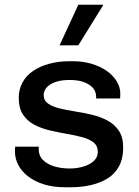

<svg xmlns="http://www.w3.org/2000/svg" viewBox="-20 -779 585 809"><path d="M254 10Q203 10 164 -2.5Q125 -15 98 -36Q71 -57 57 -84Q43 -111 43 -140Q43 -146 43 -150Q43 -154 44 -161H144Q143 -158 143 -155.5Q143 -153 143 -151Q143 -123 161 -105Q179 -87 208.5 -78Q238 -69 274 -69Q304 -69 331 -77Q358 -85 375 -100.5Q392 -116 392 -139Q392 -165 374 -179Q356 -193 326.5 -201Q297 -209 261.5 -215Q226 -221 190 -229.5Q154 -238 124.5 -253.5Q95 -269 77 -296Q59 -323 59 -367Q59 -403 75 -432Q91 -461 120 -480.5Q149 -500 188 -510.5Q227 -521 272 -521H288Q330 -521 366.5 -510Q403 -499 430 -480Q457 -461 472 -436Q487 -411 487 -383Q487 -378 486.5 -372Q486 -366 486 -364H385V-374Q385 -384 380 -395.5Q375 -407 362 -417.5Q349 -428 327.5 -435Q306 -442 273 -442Q243 -442 222 -436Q201 -430 188 -420.5Q175 -411 169.5 -400Q164 -389 164 -379Q164 -356 182 -343Q200 -330 230 -322.5Q260 -315 296 -309.5Q332 -304 367.5 -295.5Q403 -287 433 -271Q463 -255 481 -228Q499 -201 499 -157Q499 -111 481.5 -78.5Q464 -46 433 -27Q402 -8 362.5 1Q323 10 279 10ZM231 -588 310 -759H413L414 -756L310 -588Z"/></svg>

Font: Chivo Medium
Style: Regular
Weight: 500
Designer: Hector Gatti
Foundry: Omnibus-Type
Version: Version 2.002